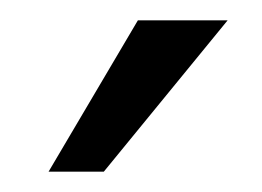

<svg xmlns="http://www.w3.org/2000/svg" viewBox="-20 -615 255 187"><path d="M27.3 -447.8H81.1L201.7 -595.2H114.3Z"/></svg>

Font: Now Medium
Style: Regular
Weight: 500
Designer: Alfredo Marco Pradil
Foundry: Alfredo Marco Pradil
Version: Version 1.200;hotconv 1.0.109;makeotfexe 2.5.65596